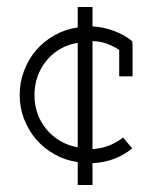

<svg xmlns="http://www.w3.org/2000/svg" viewBox="-20 -458 425 546"><path d="M330 -67 356 -36Q308 3 243 6V68H201V3Q166 -2 135.5 -19Q105 -36 83 -61.5Q61 -87 48.5 -119.5Q36 -152 36 -188Q36 -224 48.5 -257Q61 -290 83 -315.5Q105 -341 135.5 -358Q166 -375 201 -380V-438H243V-383Q275 -381 304.5 -370Q334 -359 357 -340L356 -339Q356 -336 356.5 -333.5Q357 -331 357 -328V-241H319V-316Q302 -327 283 -334Q264 -341 243 -341V-34Q292 -37 330 -67ZM78 -188Q78 -131 112.5 -90Q147 -49 201 -39V-336Q174 -332 151.5 -319Q129 -306 112.5 -286Q96 -266 87 -241Q78 -216 78 -188Z"/></svg>

Font: Josefin Slab
Style: Regular
Weight: 400
Designer: Santiago Orozco
Foundry: Typemade
Version: Version 1.000